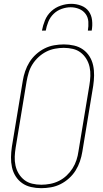

<svg xmlns="http://www.w3.org/2000/svg" viewBox="-20 -975 540 1003"><path d="M195 8Q168 8 142 2Q116 -4 95.5 -18.5Q75 -33 61.5 -54.5Q48 -76 42.5 -101.5Q37 -127 37.5 -154Q38 -181 42 -208L99 -553Q103 -578 111.5 -603Q120 -628 134 -650.5Q148 -673 168.5 -691.5Q189 -710 213 -722Q237 -734 263 -738.5Q289 -743 314 -743Q341 -743 367 -737Q393 -731 413.5 -716.5Q434 -702 447.5 -680.5Q461 -659 466.5 -633.5Q472 -608 471.5 -581Q471 -554 467 -527L410 -182Q406 -157 397.5 -132Q389 -107 375 -84.5Q361 -62 340.5 -43.5Q320 -25 296 -13Q272 -1 246 3.5Q220 8 195 8ZM196 -10Q218 -10 242 -14.5Q266 -19 288 -30Q310 -41 328 -58Q346 -75 359 -95.5Q372 -116 379.5 -139Q387 -162 390 -185L447 -530Q451 -554 452 -578Q453 -602 448 -625Q443 -648 431 -667.5Q419 -687 401.5 -700.5Q384 -714 361 -719.5Q338 -725 313 -725Q291 -725 267 -720.5Q243 -716 221.5 -705Q200 -694 181.5 -677Q163 -660 150 -639.5Q137 -619 130 -596Q123 -573 119 -550L62 -205Q58 -181 57 -157Q56 -133 61 -110Q66 -87 78 -67.5Q90 -48 107.5 -34.5Q125 -21 148 -15.5Q171 -10 196 -10ZM199 -815Q204 -842 215 -869Q226 -896 247.5 -916Q269 -936 297 -945.5Q325 -955 352 -955Q379 -955 404 -945.5Q429 -936 443.5 -916Q458 -896 461 -869Q464 -842 459 -815H439Q443 -838 441.5 -861.5Q440 -885 427 -902.5Q414 -920 393 -928.5Q372 -937 349 -937Q326 -937 302 -928.5Q278 -920 260 -902.5Q242 -885 232.5 -861.5Q223 -838 219 -815Z"/></svg>

Font: Iosevka Term Curly Th Obl
Style: Regular
Weight: 100
Italic angle: -9°
Designer: Belleve Invis
Foundry: Belleve Invis
Version: Version 32.3.0